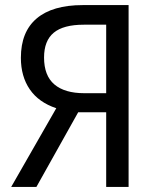

<svg xmlns="http://www.w3.org/2000/svg" viewBox="-20 -734 613 754"><path d="M24 0 201 -309Q132 -332 97 -383Q62 -434 62 -507Q62 -609 124 -661.5Q186 -714 305 -714H485V0H397V-293H287L123 0ZM311 -368H397V-637H309Q229 -637 191 -605.5Q153 -574 153 -508Q153 -437 193.5 -402.5Q234 -368 311 -368Z"/></svg>

Font: Noto Sans SemiCondensed
Style: Regular
Weight: 400
Width: 4
Designer: Monotype Design Team
Foundry: Monotype Imaging Inc.
Version: Version 2.013; ttfautohint (v1.8.4.7-5d5b)